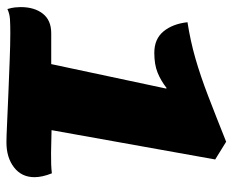

<svg xmlns="http://www.w3.org/2000/svg" viewBox="-83 -627 722 596"><g transform="rotate(90 278.0 -329.0)"><path d="M8 9Q4 -5 3 -14.5Q2 -24 2 -32Q2 -75 22.5 -101Q43 -127 83 -127H179L255 -484L253 -485Q230 -467 205 -457Q180 -447 144 -447Q101 -447 77.5 -475.5Q54 -504 49 -550Q107 -559 161 -574.5Q215 -590 277.5 -614Q340 -638 420 -670L475 -636L384 -128Q416 -127 454.5 -126.5Q493 -126 518 -129Q530 -99 530 -75Q530 -35 499.5 -11.5Q469 12 422 12Q404 12 363 10Q322 8 270.5 6Q219 4 169 2Q119 0 83 0Q58 0 40.5 1Q23 2 8 9Z"/></g></svg>

Font: Sansita Swashed Light Black
Style: Regular
Weight: 900
Version: Version 1.003